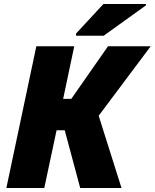

<svg xmlns="http://www.w3.org/2000/svg" viewBox="-20 -947 779 967"><path d="M363 -778V-767H502L715 -920V-927H501ZM12 0H203L265 -291H306L384 0H592L477 -364L739 -714H524L339 -449H298L354 -714H163Z"/></svg>

Font: Noto Sans Black
Style: Italic
Weight: 900
Italic angle: -12°
Designer: Monotype Design Team
Foundry: Monotype Imaging Inc.
Version: Version 2.013